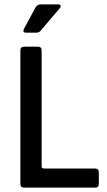

<svg xmlns="http://www.w3.org/2000/svg" viewBox="-20 -856 490 876"><path d="M167 -836H245Q254 -836 256.5 -831Q259 -826 253 -819L168 -719Q160 -707 146 -707H98Q82 -707 89 -724L141 -820Q149 -836 167 -836ZM414 0H90Q73 0 73 -17V-626Q73 -643 90 -643H153Q170 -643 170 -626V-97Q170 -87 182 -87H414Q431 -87 431 -69V-17Q431 0 414 0Z"/></svg>

Font: Rajdhani Semibold
Style: Regular
Weight: 600
Designer: Satya Rajpurohit, Jyotish Sonowal
Foundry: Indian Type Foundry
Version: Version 1.200;PS 1.0;hotconv 1.0.78;makeotf.lib2.5.61930; tt